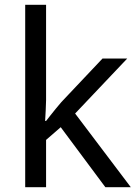

<svg xmlns="http://www.w3.org/2000/svg" viewBox="-20 -780 574 800"><path d="M172 -363Q172 -347 170.5 -321Q169 -295 168 -276H172Q178 -284 190 -299Q202 -314 214.5 -329.5Q227 -345 236 -355L407 -536H510L293 -307L525 0H419L233 -250L172 -197V0H85V-760H172Z"/></svg>

Font: lbangla15
Style: Book
Weight: 400
Designer: Jelle Bosma - Monotype Design Team
Foundry: Monotype Imaging Inc.
Version: Version 2.003